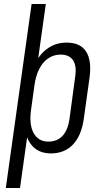

<svg xmlns="http://www.w3.org/2000/svg" viewBox="-20 -760 510 960"><path d="M235 7Q185 7 153 -19.5Q121 -46 108.5 -95.5Q96 -145 105 -212L122 -331Q132 -399 158 -447.5Q184 -496 223.5 -521.5Q263 -547 313 -547Q381 -547 410 -503Q439 -459 428 -374L399 -166Q387 -81 344.5 -37Q302 7 235 7ZM138 -740H209L156 -361L80 180H9ZM222 -52Q266 -52 292.5 -80.5Q319 -109 327 -162L356 -377Q364 -431 345 -459Q326 -487 283 -487Q249 -487 221.5 -468.5Q194 -450 176.5 -416Q159 -382 152 -332L135 -209Q125 -136 148.5 -94Q172 -52 222 -52Z"/></svg>

Font: Pathway Extreme Condensed Light
Style: Italic
Weight: 300
Width: 3
Italic angle: -8°
Version: Version 1.001;gftools[0.9.26]